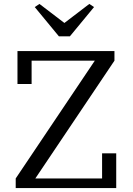

<svg xmlns="http://www.w3.org/2000/svg" viewBox="-20 -958 677 978"><path d="M60 -49 463 -649H141V-530H69V-698H563V-649L160 -49H500V-177H572V0H60ZM157 -922 181 -938 308 -841 435 -938 459 -922 336 -773H280Z"/></svg>

Font: IBM Plex Serif
Style: Regular
Weight: 400
Designer: Mike Abbink, Paul van der Laan, Pieter van Rosmalen
Foundry: Bold Monday
Version: Version 3.001